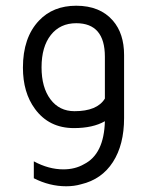

<svg xmlns="http://www.w3.org/2000/svg" viewBox="-20 -460 533 670"><path d="M346 -37Q304 -13 238 -13Q151 -13 102 -80Q60 -137 60 -224Q60 -329 116 -388Q165 -440 246 -440Q329 -440 374 -388Q413 -343 413 -268V-48Q413 45 374 105.5Q335 166 263 183Q239 190 211 190Q153 190 98 162V103Q150 131 201 131Q242 131 273 113Q343 78 346 -37ZM346 -262Q346 -379 246 -379Q190 -379 157.5 -338Q125 -297 125 -225Q125 -155 156 -113.5Q187 -72 240 -72Q319 -72 346 -116Z"/></svg>

Font: Tajawal
Style: Regular
Weight: 400
Designer: Boutros Fonts
Foundry: Created by Boutros International 2017
Version: Version 1.700